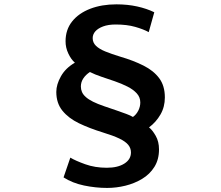

<svg xmlns="http://www.w3.org/2000/svg" viewBox="-20 -804 1040 902"><path d="M678.7 -653Q654.5 -666.5 615.3 -677.7Q576.2 -688.9 523.4 -688.9Q488.7 -688.9 464.6 -679.9Q440.5 -671 427.9 -656.8Q415.4 -642.6 415.4 -624.9Q415.4 -603.8 430.7 -588.9Q445.9 -574 474.8 -562.2Q503.7 -550.4 545.3 -537.7Q606.6 -519.8 653.9 -496Q701.2 -472.3 727.8 -436.8Q754.5 -401.3 754.5 -346.3Q754.5 -301.6 733.8 -265.9Q713.1 -230.1 680.1 -205.5Q695.9 -193.3 711.4 -166.1Q727 -139 727 -102Q727 -54.6 705.4 -20Q683.8 14.6 647.8 36.2Q611.8 57.9 569.1 68.4Q526.4 78.9 483.4 78.9Q429.4 78.9 374.8 67.5Q320.3 56.1 278.6 29.4L310.4 -63.5Q334.4 -48.9 380.4 -32.4Q426.4 -15.9 481.6 -15.9Q533.3 -15.9 564.2 -35.5Q595.2 -55.1 595.2 -87.8Q595.2 -108.1 582.3 -123.7Q569.5 -139.3 540.6 -153.2Q511.8 -167 462.5 -182Q400.3 -201.2 351.2 -224.8Q302.2 -248.4 273.3 -283.9Q244.5 -319.4 244.5 -372.2Q244.5 -406.9 266.2 -445.5Q287.8 -484.1 331.8 -509.5Q314.4 -524.3 301.1 -552.3Q287.8 -580.3 288 -610.2Q288 -664.6 318.9 -703.3Q349.7 -741.9 403.8 -762.8Q457.9 -783.6 526.9 -783.6Q579.2 -783.6 624.2 -773.7Q669.2 -763.8 704.8 -746.4ZM359.9 -397.5Q359.9 -384.1 365.1 -371.9Q370.2 -359.8 383 -348.3Q395.8 -336.8 417 -326.2Q438.1 -315.7 470.2 -304.7Q501.5 -294.2 527.7 -285.1Q554 -276.1 573.7 -268.7Q593.4 -261.3 604.5 -254.5Q620.2 -265.6 629.7 -284.3Q639.1 -303 639.1 -322.6Q639.1 -347.4 622.3 -365.6Q605.5 -383.9 578.3 -397.5Q551.1 -411.2 519.3 -422.2Q487.5 -433.2 456.9 -443.4Q426.3 -453.6 402.4 -465.7Q383.1 -453.1 371.5 -435.8Q359.9 -418.4 359.9 -397.5Z"/></svg>

Font: Noto Sans TC
Style: Regular
Weight: 100
Designer: Ryoko NISHIZUKA 西塚涼子 (kana, bopomofo & ideographs); Paul D. Hunt (Latin, Greek & Cyrillic); Sandoll Communications 산돌커뮤니
Foundry: Adobe
Version: Version 2.004;hotconv 1.0.118;makeotfexe 2.5.65603